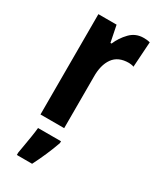

<svg xmlns="http://www.w3.org/2000/svg" viewBox="-198 -620 750 905"><g transform="rotate(30 177.0 -167.5)"><path d="M302 -556Q308 -556 316.5 -555.5Q325 -555 337 -552L328 -414Q322 -417 312.5 -418Q303 -419 301 -419Q243 -419 216 -381Q189 -343 190 -279V0H61V-546H160L178 -457H184Q200 -495 229.5 -525.5Q259 -556 302 -556ZM208 71Q195 108 178 147Q161 186 143 221H60V208Q63 191 67.5 164.5Q72 138 76.5 110.5Q81 83 83 61H208Z"/></g></svg>

Font: Noto Sans Telugu ExtraCondensed
Style: Bold
Weight: 700
Width: 2
Designer: Jelle Bosma - Monotype Design Team
Foundry: Monotype Imaging Inc.
Version: Version 2.005; ttfautohint (v1.8.4.7-5d5b)